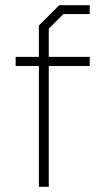

<svg xmlns="http://www.w3.org/2000/svg" viewBox="-20 -716 399 736"><path d="M129 -463H40V-498H129V-618L207 -696H324V-662H223L167 -606V-498H324V-463H167V0H129Z"/></svg>

Font: Chakra Petch ExtraLight
Style: Regular
Weight: 275
Designer: Katatrad Aksorn Co.,Ltd.
Foundry: Cadson Demak Co.,Ltd.
Version: Version 1.000; ttfautohint (v1.6)